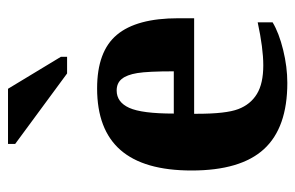

<svg xmlns="http://www.w3.org/2000/svg" viewBox="-150 -585 744 484"><g transform="rotate(-90 222.0 -343.0)"><path d="M241.2 -470.2Q334.5 -470.2 376.2 -420.4Q418 -370.6 418 -265.6V-225.6H177.2V-217.8Q177.2 -145 189 -114.3Q200.7 -83.5 227.1 -67.4Q253.4 -51.3 299.3 -51.3Q342.3 -51.3 407.7 -65.4V-27.8Q380.9 -11.7 338.1 -1.2Q295.4 9.3 254.9 9.3Q142.1 9.3 88.1 -49.6Q34.2 -108.4 34.2 -231.9Q34.2 -352.1 85.7 -411.1Q137.2 -470.2 241.2 -470.2ZM235.8 -420.9Q206.5 -420.9 192.1 -389.2Q177.7 -357.4 177.7 -276.9H284.2Q284.2 -342.3 279.8 -368.9Q275.4 -395.5 264.9 -408.2Q254.4 -420.9 235.8 -420.9ZM278.8 -545.9 101.1 -676.8V-694.8H240.2L320.8 -561.5V-545.9Z"/></g></svg>

Font: Liberation Serif
Style: Bold
Weight: 700
Designer: Steve Matteson
Foundry: Ascender Corporation
Version: Version 2.1.5